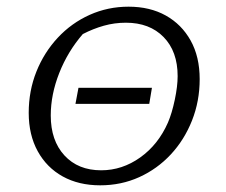

<svg xmlns="http://www.w3.org/2000/svg" viewBox="-20 -548 677 575"><path d="M280 7Q216 7 168 -19.5Q120 -46 93 -95Q66 -144 66 -210Q66 -276 89 -333.5Q112 -391 153 -435Q194 -479 248.5 -503.5Q303 -528 365 -528Q429 -528 476.5 -501.5Q524 -475 551 -426.5Q578 -378 578 -311Q578 -245 555 -187Q532 -129 491.5 -85.5Q451 -42 397 -17.5Q343 7 280 7ZM283 -38Q346 -38 400 -76.5Q454 -115 483 -181Q495 -209 503.5 -249.5Q512 -290 512 -320Q512 -394 470 -437Q428 -480 357 -480Q323 -480 291 -471Q259 -462 228 -446Q183 -394 157.5 -329.5Q132 -265 132 -202Q132 -127 173 -82.5Q214 -38 283 -38ZM206 -237 215 -285H435L427 -237Z"/></svg>

Font: Piazzolla SC Light
Style: Italic
Weight: 300
Italic angle: -11.3°
Designer: Juan Pablo del Peral
Foundry: Huerta Tipografica
Version: Version 1.330